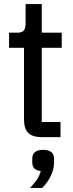

<svg xmlns="http://www.w3.org/2000/svg" viewBox="-20 -680 363 952"><path d="M188 0Q141 0 120 -21Q99 -42 99 -89V-443H25V-518H67Q91 -518 99 -530Q107 -542 107 -565V-660H187V-518H286V-443H187V-75H280V0ZM194 63Q248 63 248 107V125Q248 157 233 190Q218 223 189 252H129Q150 229 163 210.5Q176 192 182 168Q140 164 140 125V107Q140 63 194 63Z"/></svg>

Font: IBM Plex Sans Condensed Text
Style: Regular
Weight: 450
Width: 3
Designer: Mike Abbink, Paul van der Laan, Pieter van Rosmalen
Foundry: Bold Monday
Version: Version 1.1